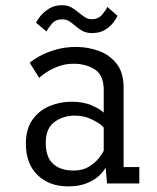

<svg xmlns="http://www.w3.org/2000/svg" viewBox="-20 -688 590 720"><path d="M236.5 11Q164.5 11 120.8 -31.5Q77 -74 77 -149.5Q77 -203.5 101.2 -238.2Q125.5 -273 164.8 -289.8Q204 -306.5 248.5 -306.5Q294 -306.5 326 -292Q358 -277.5 369 -265.5V-350Q369 -406 335.8 -427.5Q302.5 -449 256 -449Q226.5 -449 200.8 -439.8Q175 -430.5 155.8 -418Q136.5 -405.5 127 -396L91.5 -452.5Q104 -464 129.5 -478Q155 -492 189.8 -502Q224.5 -512 265.5 -512Q309.5 -512 350.2 -497.2Q391 -482.5 417.2 -449.2Q443.5 -416 443.5 -360.5V-61.5H502.5V0H381.5L376 -60Q369.5 -46 351.8 -29.2Q334 -12.5 305 -0.8Q276 11 236.5 11ZM255.5 -48.5Q289.5 -48.5 312.8 -62.5Q336 -76.5 349.8 -94Q363.5 -111.5 369 -122.5V-209.5Q358 -223.5 327 -239Q296 -254.5 261 -254.5Q217.5 -254.5 184.5 -230.8Q151.5 -207 151.5 -152Q151.5 -99 179 -73.8Q206.5 -48.5 255.5 -48.5ZM325.5 -564Q302 -564 287 -573.2Q272 -582.5 260 -593Q249.5 -602 238.8 -608.8Q228 -615.5 213.5 -615.5Q188 -615.5 174 -598.5Q160 -581.5 154.5 -570L115.5 -602.5Q118.5 -611 130.8 -626.8Q143 -642.5 163.8 -655.5Q184.5 -668.5 212 -668.5Q234.5 -668.5 249.5 -659.2Q264.5 -650 277 -639.5Q288 -630.5 298.8 -623.2Q309.5 -616 324 -616Q349 -616 363.2 -633.2Q377.5 -650.5 382.5 -662L420.5 -629Q417.5 -620.5 406.2 -605Q395 -589.5 375 -576.8Q355 -564 325.5 -564Z"/></svg>

Font: Trispace SemiCondensed Light
Style: Regular
Weight: 300
Width: 4
Designer: Tyler Finck
Foundry: Etcetera Type Company
Version: Version 1.210; ttfautohint (v1.8.3)